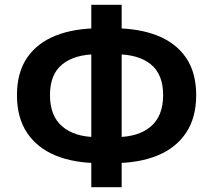

<svg xmlns="http://www.w3.org/2000/svg" viewBox="-20 -774 896 808"><path d="M398.4 -87.6Q291.5 -87.6 213.7 -119.7Q135.8 -151.9 93.6 -215.5Q51.4 -279.1 51.4 -373.6Q51.4 -468.3 93.6 -530.5Q135.8 -592.7 213.7 -623.9Q291.5 -655 398.4 -655H457.8Q565.3 -655 643.1 -623.9Q721 -592.7 763.3 -530.5Q805.6 -468.3 805.6 -373.6Q805.6 -279.1 763.3 -215.5Q721 -151.9 643.1 -119.7Q565.3 -87.6 457.8 -87.6ZM387.3 -197.1H468.7Q561.9 -197.1 614.2 -241.3Q666.5 -285.5 666.5 -373.6Q666.5 -461.9 614.2 -503.7Q561.9 -545.5 468.7 -545.5H387.3Q295.1 -545.5 242.7 -503.7Q190.3 -461.9 190.3 -373.6Q190.3 -285.5 242.7 -241.3Q295.1 -197.1 387.3 -197.1ZM364.2 13.8V-753.8H492V13.8Z"/></svg>

Font: Noto Sans HK Thin
Style: Regular
Weight: 100
Designer: Ryoko NISHIZUKA 西塚涼子 (kana, bopomofo & ideographs); Paul D. Hunt (Latin, Greek & Cyrillic); Sandoll Communications 산돌커뮤니
Foundry: Adobe
Version: Version 2.004-H2;hotconv 1.0.118;makeotfexe 2.5.65603